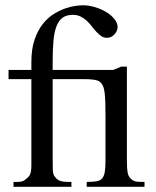

<svg xmlns="http://www.w3.org/2000/svg" viewBox="-20 -715 597 735"><path d="M312 0V-18.6Q336.4 -18.6 350.6 -21.2Q364.7 -23.9 371.6 -32.7Q375 -37.1 377.2 -42.5Q379.4 -47.9 380.9 -55.7Q382.3 -63.5 383.1 -74.5Q383.8 -85.4 383.8 -101.1V-273.4Q383.8 -303.2 383.1 -324.2Q382.3 -345.2 380.6 -359.1Q378.9 -373 376.2 -380.9Q373.5 -388.7 370.1 -393.1Q367.2 -396 364.7 -399.4Q362.3 -402.8 355.5 -405.8Q348.6 -408.7 335.2 -410.4Q321.8 -412.1 297.4 -412.1H181.6V-118.7Q181.6 -87.4 182.1 -66.4Q182.6 -45.4 190.9 -37.6Q198.7 -26.4 210.9 -22.5Q223.1 -18.6 238.8 -18.6H253.4V0H31.7V-18.6H46.9Q58.6 -18.6 66.2 -21.2Q73.7 -23.9 84.5 -33.7Q90.8 -39.1 94 -44.9Q97.2 -50.8 98.6 -60.1Q100.1 -69.3 100.1 -83V-412.1H12.7V-447.3H100.1V-477.5Q100.1 -527.8 112.5 -563.7Q125 -599.6 144.3 -623.8Q163.6 -647.9 187 -662.1Q210.4 -676.3 232.4 -683.6Q254.4 -690.9 272 -692.9Q289.6 -694.8 297.4 -694.8Q318.8 -694.8 342.3 -688Q365.7 -681.2 385.3 -669.7Q404.8 -658.2 417.5 -642.8Q430.2 -627.4 430.2 -610.8Q430.2 -604.5 427.2 -597.4Q424.3 -590.3 418.9 -584.2Q413.6 -578.1 406.2 -574.2Q398.9 -570.3 390.6 -570.3Q377.9 -569.8 368.2 -576.4Q358.4 -583 349.4 -592.8Q340.3 -602.5 331.5 -614Q322.8 -625.5 312.3 -635.3Q301.8 -645 288.8 -651.6Q275.9 -658.2 258.8 -658.2Q235.4 -658.2 220.5 -647.9Q205.6 -637.7 196.8 -616Q188 -594.2 184.8 -560.5Q181.6 -526.9 181.6 -479.5V-447.3H413.1L444.3 -460H465.8V-101.1Q465.8 -71.3 468.3 -56.4Q470.7 -41.5 477.5 -34.7Q481.9 -29.3 486.3 -26.1Q490.7 -22.9 496.6 -21.2Q502.4 -19.5 511.2 -19Q520 -18.6 533.2 -18.6V0Z"/></svg>

Font: Doulos SIL APac
Style: Regular
Weight: 400
Designer: Walt Agee, Victor Gaultney, Peter Martin, Debbi Hosken, Becca Hirsbrunner
Foundry: SIL International
Version: Version 5.000